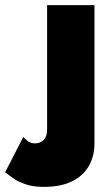

<svg xmlns="http://www.w3.org/2000/svg" viewBox="-134 -480 439 750"><path d="M-43 55 -114 193Q-101 203 -82 216.5Q-63 230 -33.5 240Q-4 250 37 250Q104 250 148 228Q192 206 213.5 167.5Q235 129 235 80V-460H50V25Q50 43 44.5 55Q39 67 28 73.5Q17 80 2 80Q-12 80 -22.5 73Q-33 66 -43 55Z"/></svg>

Font: Jost Black
Style: Regular
Weight: 900
Version: Version 3.710